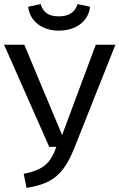

<svg xmlns="http://www.w3.org/2000/svg" viewBox="-20 -908 585 940"><path d="M268 -758C351 -758 413 -803 421 -875L360 -888C347 -847 316 -828 268 -828C220 -828 192 -845 179 -888L118 -875C126 -803 187 -758 268 -758ZM545 -689H449L284 -247L99 -689H0L221 -189H256C241 -147 223 -117 200 -99C177 -80 143 -66 96 -57L110 12C153 5 188 -5 216 -19C272 -47 309 -95 345 -186Z"/></svg>

Font: Fira Sans
Style: Regular
Weight: 400
Designer: Carrois Corporate & Edenspiekermann AG
Foundry: Carrois Corporate GbR & Edenspiekermann AG
Version: Version 4.203